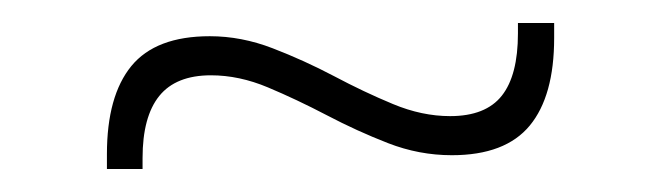

<svg xmlns="http://www.w3.org/2000/svg" viewBox="-20 -379 575 167"><path d="M373 -244Q344.5 -244 317.5 -254.5Q290.5 -265 264.2 -278.8Q238 -292.5 213 -303Q188 -313.5 163.5 -313.5Q133 -313.5 118.5 -295.5Q104 -277.5 104 -241.5V-232H73V-245Q73 -295.5 94.2 -321.5Q115.5 -347.5 162.5 -347.5Q190 -347.5 217.2 -337Q244.5 -326.5 270.5 -312.8Q296.5 -299 321.8 -288.5Q347 -278 371.5 -278Q402.5 -278 416.5 -295.8Q430.5 -313.5 430.5 -350V-359H462V-346Q462 -295.5 440.8 -269.8Q419.5 -244 373 -244Z"/></svg>

Font: Anek Gurmukhi ExtraLight
Style: Regular
Weight: 250
Designer: Sarang Kulkarni (Gurmukhi), Yesha Goshar (Latin)
Foundry: Ek Type
Version: Version 1.003